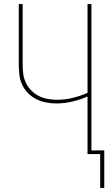

<svg xmlns="http://www.w3.org/2000/svg" viewBox="-20 -755 540 941"><path d="M471 166V0H409V-282Q372 -266 333.5 -257Q295 -248 255 -248Q230 -248 204.5 -253Q179 -258 156 -270Q133 -282 115.5 -300.5Q98 -319 87.5 -342.5Q77 -366 74.5 -392Q72 -418 72 -443V-735H91V-443Q91 -420 93.5 -396.5Q96 -373 105.5 -352Q115 -331 131.5 -313.5Q148 -296 168.5 -285.5Q189 -275 212.5 -270.5Q236 -266 259 -266Q297 -266 335 -275Q373 -284 409 -300V-735H428V-18H491V166Z"/></svg>

Font: Zed Mono Thin
Style: Regular
Weight: 100
Monospace: yes
Designer: Belleve Invis
Foundry: Belleve Invis
Version: Version 1.0.0; ttfautohint (v1.8.4)